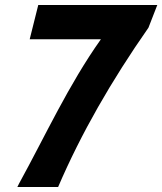

<svg xmlns="http://www.w3.org/2000/svg" viewBox="-20 -733 645 763"><path d="M132 -713 98 -577H381C252 -395 162 -197 56 -4L49 10H211C302 -202 422 -411 570 -623L605 -713Z"/></svg>

Font: Bluebird
Style: SfBdNrwObl
Weight: 700
Designer: Jasper
Foundry: Cannot Into Space Fonts
Version: Version 0.98